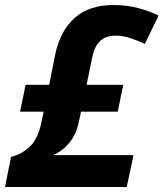

<svg xmlns="http://www.w3.org/2000/svg" viewBox="-26 -745 652 765"><path d="M-6 0 18 -120Q62 -131 93 -161Q124 -191 137 -249L148 -300H54L76 -407H170L194 -528Q214 -623 272 -674Q330 -725 426 -725Q479 -725 525.5 -712.5Q572 -700 606 -683L551 -570Q522 -584 492 -593.5Q462 -603 435 -603Q398 -603 375 -583.5Q352 -564 342 -519L319 -407H465L443 -300H297L288 -259Q278 -210 251 -177Q224 -144 186 -127H506L479 0Z"/></svg>

Font: Noto IKEA Latin
Style: Bold Italic
Weight: 700
Italic angle: -12°
Designer: Monotype Design Team
Foundry: Monotype Imaging Inc.
Version: Version 1.0